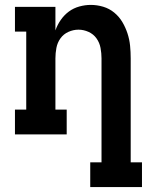

<svg xmlns="http://www.w3.org/2000/svg" viewBox="-20 -548 640 783"><path d="M559 215H348V114H394V-310Q394 -331 390 -352.5Q386 -374 373.5 -391.5Q361 -409 341 -418Q321 -427 300 -427Q279 -427 259 -418Q239 -409 226.5 -391.5Q214 -374 210 -352.5Q206 -331 206 -310V-101H252V0H41V-101H87V-419H41V-520H206V-424Q214 -447 228 -467Q242 -487 261 -501Q280 -515 303.5 -521.5Q327 -528 350 -528Q376 -528 401 -520.5Q426 -513 446 -496.5Q466 -480 479 -458Q492 -436 500 -411.5Q508 -387 510.5 -361.5Q513 -336 513 -310V114H559Z"/></svg>

Font: Iosevka HT Extended
Style: Bold
Weight: 700
Width: 7
Monospace: yes
Designer: Belleve Invis
Foundry: Belleve Invis
Version: Version 32.3.0; ttfautohint (v1.8.4)